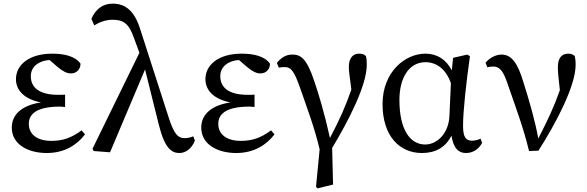

<svg xmlns="http://www.w3.org/2000/svg" viewBox="-20 -830 3237 1059"><path d="M430 -111C376 -71 329 -53 263 -53C185 -53 139 -89 139 -147C139 -196 174 -242 311 -242C316 -242 326 -241 339 -240V-308C329 -307 311 -307 301 -307C198 -307 150 -346 150 -410C150 -466 199 -496 253 -499L296 -462C327 -436 349 -425 372 -425C404 -425 425 -451 424 -479C395 -520 335 -534 268 -534C141 -534 68 -473 68 -393C68 -336 109 -284 206 -265C104 -250 45 -201 45 -126C45 -36 131 14 238 14C337 14 406 -32 449 -89Z M1046 -78C1028 -71 1013 -68 997 -68C962 -68 941 -91 914 -171L754 -667C723 -768 673 -810 602 -810C546 -810 507 -779 484 -726L500 -690C527 -707 562 -721 601 -721C659 -721 690 -702 718 -623L749 -539L490 -9L497 3L587 10L780 -447L856 -142C889 -9 928 14 970 14C1005 14 1039 -12 1055 -55Z M1475 -111C1421 -71 1374 -53 1308 -53C1230 -53 1184 -89 1184 -147C1184 -196 1219 -242 1356 -242C1361 -242 1371 -241 1384 -240V-308C1374 -307 1356 -307 1346 -307C1243 -307 1195 -346 1195 -410C1195 -466 1244 -496 1298 -499L1341 -462C1372 -436 1394 -425 1417 -425C1449 -425 1470 -451 1469 -479C1440 -520 1380 -534 1313 -534C1186 -534 1113 -473 1113 -393C1113 -336 1154 -284 1251 -265C1149 -250 1090 -201 1090 -126C1090 -36 1176 14 1283 14C1382 14 1451 -32 1494 -89Z M1518 -457C1528 -459 1540 -460 1549 -460C1587 -460 1603 -436 1636 -343C1671 -241 1714 -130 1743 -6L1723 200L1731 209L1817 188L1812 -14C1903 -165 2003 -359 2003 -473C2003 -497 2002 -508 1998 -521C1990 -529 1981 -534 1960 -534C1926 -534 1904 -509 1904 -461C1904 -439 1908 -411 1918 -336C1886 -243 1853 -170 1800 -69C1768 -213 1737 -312 1714 -381C1671 -511 1637 -529 1592 -529C1555 -529 1529 -510 1507 -483Z M2459 -193C2456 -97 2393 -33 2325 -33C2241 -33 2183 -116 2183 -279C2183 -396 2233 -487 2327 -487C2389 -487 2441 -447 2467 -371ZM2631 -65C2615 -58 2599 -54 2584 -54C2551 -54 2534 -71 2534 -136C2534 -217 2551 -371 2572 -520L2557 -529L2479 -511L2472 -442C2440 -503 2390 -534 2326 -534C2214 -534 2090 -433 2090 -256C2090 -78 2185 14 2307 14C2381 14 2437 -16 2470 -82C2481 -12 2509 14 2550 14C2591 14 2623 -10 2639 -42Z M2668 -459C2678 -461 2689 -463 2702 -463C2738 -463 2758 -434 2782 -361C2823 -242 2866 -129 2898 3L2950 1C3048 -153 3155 -356 3155 -473C3155 -497 3153 -508 3150 -521C3141 -529 3132 -534 3114 -534C3077 -534 3057 -508 3057 -461C3057 -434 3060 -398 3068 -333C3036 -241 3002 -169 2949 -66C2932 -159 2903 -263 2868 -373C2835 -487 2799 -529 2746 -529C2715 -529 2680 -511 2658 -484Z"/></svg>

Font: Source Han Serif JP Medium
Style: Regular
Weight: 500
Designer: Ryoko NISHIZUKA 西塚涼子 (kana & ideographs); Frank Grießhammer (Latin, Greek & Cyrillic); Wenlong ZHANG 张文龙 (bopomofo); San
Foundry: Adobe Systems Incorporated
Version: Version 1.001;PS 1.001;hotconv 16.6.54;makeotf.lib2.5.65590